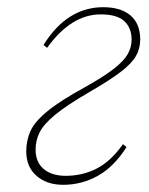

<svg xmlns="http://www.w3.org/2000/svg" viewBox="-20 -502 415 534"><path d="M156 12Q110 12 81.5 -13Q53 -38 53 -81Q53 -111 64.5 -137Q76 -163 111 -192Q146 -221 217 -260Q269 -289 297 -311Q325 -333 335.5 -352Q346 -371 346 -392Q346 -424 326 -443Q306 -462 260 -462Q178 -462 111 -369L101 -377Q135 -431 176.5 -456.5Q218 -482 267 -482Q316 -482 343 -459Q370 -436 370 -392Q370 -367 358 -346Q346 -325 315 -301.5Q284 -278 227 -245Q165 -209 133 -182.5Q101 -156 90 -133.5Q79 -111 79 -86Q79 -51 101.5 -32Q124 -13 163 -13Q209 -13 248.5 -33Q288 -53 322 -101L332 -93Q297 -38 252 -13Q207 12 156 12Z"/></svg>

Font: Source Serif Pro ExtraLight
Style: Italic
Weight: 200
Italic angle: -12°
Designer: Frank Grießhammer
Foundry: Adobe Systems Incorporated
Version: Version 3.001;hotconv 1.0.111;makeotfexe 2.5.65597